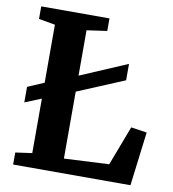

<svg xmlns="http://www.w3.org/2000/svg" viewBox="-83 -815 799 888"><g transform="rotate(10 316.5 -371.5)"><path d="M38 0V-56.5L116 -67.5V-670.5L39 -684V-743H359.5V-684L264.5 -670.5V-68L475.5 -78.5L546 -264L620.5 -253L589 0ZM39 -292V-365L161.5 -417.5L213.5 -435.5L485 -551.5V-474.5L212.5 -360.5L161.5 -342Z"/></g></svg>

Font: Merriweather 28pt
Style: Bold
Weight: 700
Version: Version 2.100